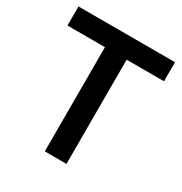

<svg xmlns="http://www.w3.org/2000/svg" viewBox="-170 -860 939 988"><g transform="rotate(30 299.0 -366.0)"><path d="M363.8 0H234.9V-619.1H12.2V-732.4H585.9V-619.1H363.8Z"/></g></svg>

Font: Kumbh Sans SemiBold
Style: Regular
Weight: 600
Version: Version 1.005